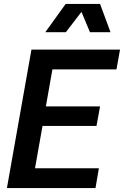

<svg xmlns="http://www.w3.org/2000/svg" viewBox="-20 -951 627 971"><path d="M15 0H463L480 -100H157L195 -314H468L486 -413H212L245 -600H569L587 -700H139ZM209 -788H313L392 -891L435 -788H539L486 -931H312Z"/></svg>

Font: Uncut Sans Semibold
Style: Italic
Weight: 600
Italic angle: -10°
Designer: Kasper Nordkvist
Foundry: Uncut Type
Version: Version 1.111;FEAKit 1.0